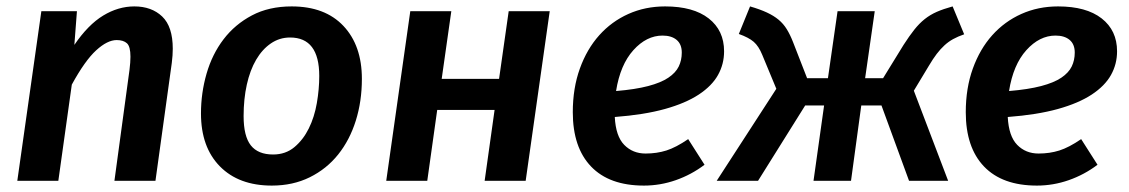

<svg xmlns="http://www.w3.org/2000/svg" viewBox="-20 -564 3522 599"><path d="M337 0 384 -346Q387 -370 387 -387Q387 -419 376 -429Q365 -439 344 -439Q315 -439 280 -407Q245 -375 204 -300L162 0H34L109 -529H220L212 -424Q255 -487 302 -515.5Q349 -544 399 -544Q453 -544 486 -512.5Q519 -481 519 -412Q519 -392 516 -368L465 0Z M890 -544Q994 -544 1051.5 -483Q1109 -422 1109 -318Q1109 -248 1090 -187.5Q1071 -127 1035 -82Q999 -37 946.5 -11Q894 15 828 15Q725 15 666 -45Q607 -105 607 -210Q607 -274 624.5 -334.5Q642 -395 677.5 -441.5Q713 -488 766 -516Q819 -544 890 -544ZM885 -447Q852 -447 825 -428.5Q798 -410 779 -377.5Q760 -345 750 -300Q740 -255 740 -202Q740 -139 762.5 -110.5Q785 -82 832 -82Q871 -82 898.5 -105Q926 -128 943.5 -163.5Q961 -199 968.5 -242.5Q976 -286 976 -327Q976 -447 885 -447Z M1492 0 1523 -221H1344L1313 0H1185L1260 -529H1388L1358 -318H1537L1567 -529H1695L1620 0Z M2239 -404Q2239 -364 2220 -330Q2201 -296 2160 -269Q2119 -242 2054.5 -224Q1990 -206 1898 -199Q1901 -139 1927.5 -112Q1954 -85 1994 -85Q2029 -85 2059 -94.5Q2089 -104 2127 -130L2178 -50Q2137 -19 2088.5 -2Q2040 15 1989 15Q1881 15 1824 -44.5Q1767 -104 1767 -214Q1767 -289 1789 -350Q1811 -411 1849.5 -454Q1888 -497 1940.5 -520.5Q1993 -544 2055 -544Q2143 -544 2191 -506.5Q2239 -469 2239 -404ZM2047 -453Q1997 -453 1956 -407.5Q1915 -362 1902 -280Q1962 -285 2002 -295.5Q2042 -306 2065 -321.5Q2088 -337 2097.5 -356.5Q2107 -376 2107 -400Q2107 -426 2091 -439.5Q2075 -453 2047 -453Z M2518 0 2551 -235H2492L2345 0H2216L2402 -287L2358 -393Q2347 -420 2331.5 -433.5Q2316 -447 2285 -458L2320 -544Q2351 -535 2372.5 -525Q2394 -515 2409 -502.5Q2424 -490 2434.5 -473Q2445 -456 2454 -433L2498 -320H2563L2593 -529H2709L2679 -320H2735L2799 -424Q2817 -452 2832.5 -471.5Q2848 -491 2865 -504.5Q2882 -518 2902.5 -527Q2923 -536 2952 -544L2988 -457Q2968 -450 2953.5 -442Q2939 -434 2926.5 -422.5Q2914 -411 2902.5 -396Q2891 -381 2878 -359L2831 -281L2938 0H2816L2730 -235H2667L2635 0Z M3465 -404Q3465 -364 3446 -330Q3427 -296 3386 -269Q3345 -242 3280.5 -224Q3216 -206 3124 -199Q3127 -139 3153.5 -112Q3180 -85 3220 -85Q3255 -85 3285 -94.5Q3315 -104 3353 -130L3404 -50Q3363 -19 3314.5 -2Q3266 15 3215 15Q3107 15 3050 -44.5Q2993 -104 2993 -214Q2993 -289 3015 -350Q3037 -411 3075.5 -454Q3114 -497 3166.5 -520.5Q3219 -544 3281 -544Q3369 -544 3417 -506.5Q3465 -469 3465 -404ZM3273 -453Q3223 -453 3182 -407.5Q3141 -362 3128 -280Q3188 -285 3228 -295.5Q3268 -306 3291 -321.5Q3314 -337 3323.5 -356.5Q3333 -376 3333 -400Q3333 -426 3317 -439.5Q3301 -453 3273 -453Z"/></svg>

Font: Xgbmvzvtohvqztyvzapvmeyoton
Style: Regular
Weight: 500
Italic angle: -8°
Designer: Carrois Corporate & Edenspiekermann
Foundry: Carrois Corporate GbR & Edenspiekermann AG
Version: Version 2.001